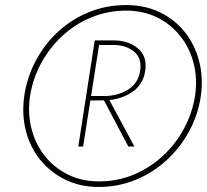

<svg xmlns="http://www.w3.org/2000/svg" viewBox="-20 -730 819 760"><path d="M385 -345 488 -150H512L407 -345ZM355 -570 290 -150H309L375 -570ZM360 -552H432Q480 -551 511 -525.5Q542 -500 535 -451Q528 -402 489.5 -377Q451 -352 400 -350H329L326 -332L398 -333Q456 -335 501.5 -364.5Q547 -394 555 -451Q563 -507 526.5 -538Q490 -569 434 -570H363ZM99 -350Q110 -420 143.5 -481Q177 -542 228 -589Q279 -636 343.5 -662Q408 -688 479 -688Q548 -688 603 -660.5Q658 -633 695 -585.5Q732 -538 747 -477.5Q762 -417 752 -350Q741 -281 707.5 -219.5Q674 -158 622.5 -111Q571 -64 507.5 -38Q444 -12 372 -12Q303 -12 248 -39.5Q193 -67 156 -114.5Q119 -162 104 -223Q89 -284 99 -350ZM76 -350Q66 -278 82 -213.5Q98 -149 138 -99Q178 -49 237 -19.5Q296 10 371 10Q448 10 516.5 -18Q585 -46 639 -95.5Q693 -145 728.5 -210Q764 -275 775 -350Q785 -422 768.5 -487Q752 -552 712.5 -602Q673 -652 613.5 -681Q554 -710 479 -710Q402 -710 333.5 -682.5Q265 -655 211 -605.5Q157 -556 122 -490.5Q87 -425 76 -350Z"/></svg>

Font: Jost ExtraLight
Style: Italic
Weight: 250
Italic angle: -5°
Version: Version 3.710